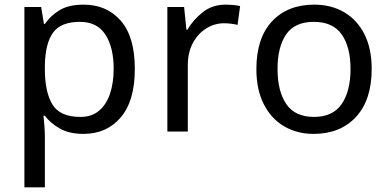

<svg xmlns="http://www.w3.org/2000/svg" viewBox="-20 -566 1673 826"><path d="M340 -546Q439 -546 499.5 -477Q560 -408 560 -269Q560 -132 499.5 -61Q439 10 339 10Q277 10 236.5 -13.5Q196 -37 173 -68H167Q169 -51 171 -25Q173 1 173 20V240H85V-536H157L169 -463H173Q197 -498 236 -522Q275 -546 340 -546ZM324 -472Q242 -472 208.5 -426Q175 -380 173 -286V-269Q173 -170 205.5 -116.5Q238 -63 326 -63Q375 -63 406.5 -90Q438 -117 453.5 -163.5Q469 -210 469 -270Q469 -362 433.5 -417Q398 -472 324 -472Z M950 -546Q965 -546 982.5 -544.5Q1000 -543 1013 -540L1002 -459Q989 -462 973.5 -464Q958 -466 944 -466Q903 -466 867 -443.5Q831 -421 809.5 -380.5Q788 -340 788 -286V0H700V-536H772L782 -438H786Q812 -482 853 -514Q894 -546 950 -546Z M1579 -269Q1579 -136 1511.5 -63Q1444 10 1329 10Q1258 10 1202.5 -22.5Q1147 -55 1115 -117.5Q1083 -180 1083 -269Q1083 -402 1150 -474Q1217 -546 1332 -546Q1405 -546 1460.5 -513.5Q1516 -481 1547.5 -419.5Q1579 -358 1579 -269ZM1174 -269Q1174 -174 1211.5 -118.5Q1249 -63 1331 -63Q1412 -63 1450 -118.5Q1488 -174 1488 -269Q1488 -364 1450 -418Q1412 -472 1330 -472Q1248 -472 1211 -418Q1174 -364 1174 -269Z"/></svg>

Font: Noto Sans Soyombo
Style: Regular
Weight: 400
Designer: Monotype Design Team
Foundry: Monotype Imaging Inc.
Version: Version 2.001; ttfautohint (v1.8.4.7-5d5b)